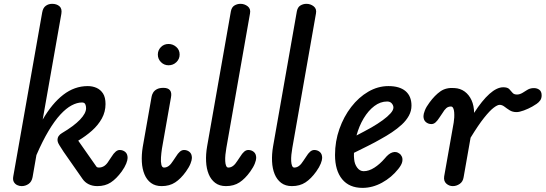

<svg xmlns="http://www.w3.org/2000/svg" viewBox="-20 -948 2779 978"><path d="M90 0Q78.5 0 67.5 -5.2Q56.5 -10.5 50.5 -21.2Q44.5 -32 47.5 -49L195 -885Q199 -908 213 -918.2Q227 -928.5 245.5 -928.5Q268.5 -928.5 282.8 -916.2Q297 -904 292.5 -877.5L197.5 -339Q245 -421 302.2 -465.2Q359.5 -509.5 427 -509.5Q451 -509.5 471.5 -500.5Q492 -491.5 504.8 -471.8Q517.5 -452 517.5 -418Q517.5 -378.5 498.8 -344.5Q480 -310.5 448.5 -282.5Q417 -254.5 378.5 -231.5L471 -99.5Q474.5 -94.5 483 -94.5Q499 -94.5 511.5 -103Q524 -111.5 534 -128.5L548.5 -150Q558.5 -166.5 568.8 -175.2Q579 -184 589.5 -184Q606 -184 618 -174Q630 -164 630 -143.5Q630 -133 623 -115Q616 -97 600 -74.5Q573 -37.5 544.5 -18.8Q516 0 476 0Q451 0 431.8 -9.5Q412.5 -19 400.5 -36.5L303.5 -175.5Q291 -194.5 282 -209.2Q273 -224 273 -235Q273 -246.5 279 -255.2Q285 -264 295.5 -270Q356.5 -306 387.5 -338.5Q418.5 -371 418.5 -397Q418.5 -409 414.2 -417.5Q410 -426 397.5 -426Q372.5 -426 344.8 -411.2Q317 -396.5 287.5 -364.5Q258 -332.5 227.5 -281.5Q197 -230.5 165.5 -158L146 -46Q141.5 -22 125.5 -11Q109.5 0 90 0Z M838.5 -615.5Q816 -615.5 800 -631.5Q784 -647.5 784 -670Q784 -692 799.5 -708Q815 -724 838.5 -724Q860.5 -724 877.8 -709Q895 -694 895 -670Q895 -647.5 878.5 -631.5Q862 -615.5 838.5 -615.5ZM803.5 0Q771 0 749.2 -16Q727.5 -32 716 -59.8Q704.5 -87.5 702.5 -123.2Q700.5 -159 707 -199L752 -454.5Q753.5 -465 759.8 -475.8Q766 -486.5 778.8 -493.5Q791.5 -500.5 812.5 -500.5Q836 -500.5 845.8 -488.2Q855.5 -476 851 -452.5L805 -191.5Q801.5 -168.5 800 -146Q798.5 -123.5 802 -109Q805.5 -94.5 815.5 -94.5Q828.5 -94.5 839.8 -103Q851 -111.5 861.5 -128.5L876 -150Q886 -166.5 896 -175.2Q906 -184 917.5 -184Q933.5 -184 945.5 -174Q957.5 -164 957.5 -143.5Q957.5 -133 950.5 -115Q943.5 -97 927.5 -74.5Q901 -37.5 872.2 -18.8Q843.5 0 803.5 0Z M1131 0Q1098 0 1076.2 -16.5Q1054.5 -33 1043 -61Q1031.5 -89 1029.8 -125.5Q1028 -162 1035 -202.5L1156 -890Q1160 -911.5 1174.2 -920Q1188.5 -928.5 1205 -928.5Q1225.5 -928.5 1241.8 -915.8Q1258 -903 1253.5 -879.5L1133 -194.5Q1130 -177.5 1128.2 -160Q1126.5 -142.5 1127.2 -127.5Q1128 -112.5 1131.8 -103.5Q1135.5 -94.5 1143 -94.5Q1156 -94.5 1167.2 -103Q1178.5 -111.5 1189 -128.5L1203.5 -150Q1213.5 -166.5 1223.5 -175.2Q1233.5 -184 1245 -184Q1261 -184 1273 -174Q1285 -164 1285 -143.5Q1285 -133 1278 -115Q1271 -97 1255 -74.5Q1228.5 -37.5 1199.8 -18.8Q1171 0 1131 0Z M1467 0Q1434 0 1412.2 -16.5Q1390.5 -33 1379 -61Q1367.5 -89 1365.8 -125.5Q1364 -162 1371 -202.5L1492 -890Q1496 -911.5 1510.2 -920Q1524.5 -928.5 1541 -928.5Q1561.5 -928.5 1577.8 -915.8Q1594 -903 1589.5 -879.5L1469 -194.5Q1466 -177.5 1464.2 -160Q1462.5 -142.5 1463.2 -127.5Q1464 -112.5 1467.8 -103.5Q1471.5 -94.5 1479 -94.5Q1492 -94.5 1503.2 -103Q1514.5 -111.5 1525 -128.5L1539.5 -150Q1549.5 -166.5 1559.5 -175.2Q1569.5 -184 1581 -184Q1597 -184 1609 -174Q1621 -164 1621 -143.5Q1621 -133 1614 -115Q1607 -97 1591 -74.5Q1564.5 -37.5 1535.8 -18.8Q1507 0 1467 0Z M1826.5 9Q1759 9 1722.8 -35.2Q1686.5 -79.5 1686.5 -158.5Q1686.5 -228 1708.8 -291Q1731 -354 1769 -403.2Q1807 -452.5 1856 -481Q1905 -509.5 1958.5 -509.5Q2015.5 -509.5 2045.8 -483.8Q2076 -458 2076 -410Q2076 -383 2062.8 -358.8Q2049.5 -334.5 2026.8 -313.5Q2004 -292.5 1976.2 -274Q1948.5 -255.5 1919 -239.5Q1892.5 -224 1854.5 -205Q1816.5 -186 1783 -169.5Q1782.5 -160.5 1782.8 -152.5Q1783 -144.5 1784 -137Q1786 -112 1799.5 -94Q1813 -76 1832.5 -76Q1859 -76 1887 -94Q1915 -112 1939.5 -140.5Q1960.5 -166.5 1979.8 -172Q1999 -177.5 2014 -166Q2022.5 -160.5 2027.2 -149.8Q2032 -139 2028.8 -123.5Q2025.5 -108 2008.5 -87Q1974.5 -44 1926 -17.5Q1877.5 9 1826.5 9ZM1796 -258Q1814 -267.5 1834 -278Q1854 -288.5 1872.5 -299Q1904.5 -317.5 1929.5 -335.8Q1954.5 -354 1969.2 -370.5Q1984 -387 1984 -400.5Q1984 -411 1975.8 -421Q1967.5 -431 1952 -431Q1917.5 -431 1886.8 -407.8Q1856 -384.5 1832.5 -345.2Q1809 -306 1796 -258Z M2286.5 0Q2267.5 0 2253.2 -13Q2239 -26 2242.5 -49.5L2291 -323.5Q2293 -335 2293.8 -349.2Q2294.5 -363.5 2293.5 -376.2Q2292.5 -389 2288.5 -397.2Q2284.5 -405.5 2277 -405.5Q2263 -405.5 2253.2 -397Q2243.5 -388.5 2233.5 -371.5L2219 -350Q2208.5 -333.5 2198.8 -324.8Q2189 -316 2177.5 -316Q2161.5 -316 2149.2 -326.2Q2137 -336.5 2137 -356.5Q2137 -367 2144 -385.2Q2151 -403.5 2167.5 -425.5Q2194.5 -462.5 2223.5 -482.8Q2252.5 -503 2295 -499.5Q2324.5 -498 2346.8 -481.8Q2369 -465.5 2381.8 -437.8Q2394.5 -410 2395 -373Q2435.5 -436 2473.2 -469.8Q2511 -503.5 2543.5 -503.5Q2565 -503.5 2574 -494.2Q2583 -485 2590.2 -475.8Q2597.5 -466.5 2613.5 -466.5Q2627 -466.5 2641.5 -475Q2656 -483.5 2664 -489Q2677.5 -498 2695 -499.2Q2712.5 -500.5 2725.8 -491.8Q2739 -483 2739 -462.5Q2739 -447 2731.8 -436.8Q2724.5 -426.5 2713.5 -419Q2702.5 -411.5 2691 -405Q2671.5 -394 2648.5 -385.5Q2625.5 -377 2611 -377Q2591 -377 2576.2 -386.2Q2561.5 -395.5 2549.5 -404.8Q2537.5 -414 2525 -414Q2514 -414 2494.5 -399.2Q2475 -384.5 2446 -348.2Q2417 -312 2377 -246.5L2341.5 -45Q2338 -22.5 2321.5 -11.2Q2305 0 2286.5 0Z"/></svg>

Font: Edu AU VIC WA NT Pre Medium
Style: Regular
Weight: 500
Designer: Tina and Corey Anderson, Eben Sorkin, Mirko Velimirovic
Foundry: Google for Education
Version: Version 1.001